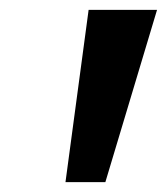

<svg xmlns="http://www.w3.org/2000/svg" viewBox="-20 -678 339 390"><path d="M113 -308 160 -658H299L194 -308Z"/></svg>

Font: Ysabeau Infant ExtraBold
Style: Italic
Weight: 800
Italic angle: -12°
Designer: Christian Thalmann (Catharsis Fonts)
Version: Version 2.001;gftools[0.9.30]; featfreeze: ss01,ss02,lnum